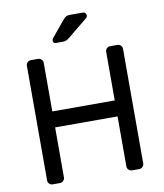

<svg xmlns="http://www.w3.org/2000/svg" viewBox="-97 -988 908 1066"><g transform="rotate(-10 357.0 -455.0)"><path d="M369 -910H443Q452 -910 457 -904.5Q462 -899 462 -890Q462 -883 457 -878L346 -787Q335 -778 326.5 -774Q318 -770 304 -770H267Q251 -770 251 -786Q251 -794 256 -799L332 -891Q343 -903 350 -906.5Q357 -910 369 -910ZM628 -673V-27Q628 -16 620 -8Q612 0 601 0H560Q549 0 541 -8Q533 -16 533 -27V-309H181V-27Q181 -16 173 -8Q165 0 154 0H113Q102 0 94 -7.5Q86 -15 86 -27V-673Q86 -684 94 -692Q102 -700 113 -700H154Q165 -700 173 -692Q181 -684 181 -673V-399H533V-673Q533 -684 541 -692Q549 -700 560 -700H601Q612 -700 620 -692Q628 -684 628 -673Z"/></g></svg>

Font: Contemporary
Style: Regular
Weight: 400
Designer: Victor Tran
Foundry: Victor Tran
Version: Version 1.100